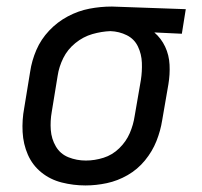

<svg xmlns="http://www.w3.org/2000/svg" viewBox="-20 -558 616 586"><path d="M241 8Q273 8 306 1Q339 -6 369.5 -23.5Q400 -41 422.5 -68.5Q445 -96 457.5 -127.5Q470 -159 475 -191L494 -301Q499 -331 497.5 -360.5Q496 -390 484 -415.5Q472 -441 451 -459L535 -455L547 -530L322 -538H321Q287 -538 253 -531.5Q219 -525 187 -508Q155 -491 130 -464.5Q105 -438 91 -405.5Q77 -373 72 -339L54 -229Q47 -192 49 -155Q51 -118 65 -86Q79 -54 106 -32Q133 -10 168.5 -1Q204 8 241 8ZM242 -68Q214 -68 189 -78Q164 -88 150.5 -111Q137 -134 135 -161.5Q133 -189 138 -217L156 -327Q160 -354 173 -380.5Q186 -407 210 -426.5Q234 -446 262 -454Q290 -462 317 -463Q344 -462 367 -450.5Q390 -439 401 -416Q412 -393 413 -366.5Q414 -340 410 -314L391 -204Q387 -177 376 -151.5Q365 -126 344 -105.5Q323 -85 296 -76.5Q269 -68 242 -68Z"/></svg>

Font: Iosevka Sparkle
Style: Italic
Weight: 400
Italic angle: -9°
Designer: Belleve Invis
Foundry: Belleve Invis
Version: Version 4.5.0; ttfautohint (v1.8.3)